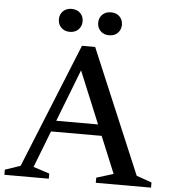

<svg xmlns="http://www.w3.org/2000/svg" viewBox="-64 -918 860 971"><g transform="rotate(5 366.0 -433.0)"><path d="M182 -239V-295H520V-239ZM661.5 -53.5 739 -26V0H458.5V-26L544.5 -52.5L320 -595.5H348.5L138 -52.5L220 -26V0H-5.5V-26L72.5 -52.5L328.5 -684H395.5ZM260.5 -749Q233.5 -749 217 -765.8Q200.5 -782.5 200.5 -807.5Q200.5 -832.5 217 -849Q233.5 -865.5 260.5 -865.5Q288 -865.5 304.5 -849Q321 -832.5 321 -807.5Q321 -782.5 304.5 -765.8Q288 -749 260.5 -749ZM460.5 -749Q433 -749 416.5 -765.8Q400 -782.5 400 -807.5Q400 -832.5 416.5 -849Q433 -865.5 460.5 -865.5Q488 -865.5 504.2 -849Q520.5 -832.5 520.5 -807.5Q520.5 -782.5 504.2 -765.8Q488 -749 460.5 -749Z"/></g></svg>

Font: Newsreader 16pt 16pt Medium
Style: Regular
Weight: 500
Version: Version 1.003